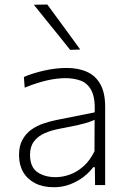

<svg xmlns="http://www.w3.org/2000/svg" viewBox="-20 -798 557 828"><path d="M212.5 9.5Q165.5 9.5 131.8 -7.8Q98 -25 80 -56Q62 -87 62 -129Q62 -168.5 76.8 -195.2Q91.5 -222 115 -238.8Q138.5 -255.5 166.5 -265Q194.5 -274.5 221 -280L388.5 -313.5Q391 -376.5 374 -408.2Q357 -440 327.2 -450.5Q297.5 -461 262 -461Q245 -461 225.8 -458.8Q206.5 -456.5 185 -451.8Q163.5 -447 139 -439.2Q114.5 -431.5 86.5 -420L83 -466Q101 -474 123.2 -481Q145.5 -488 169.8 -493.5Q194 -499 219 -502Q244 -505 267.5 -505Q318 -505 355.5 -488Q393 -471 413.2 -434Q433.5 -397 433.5 -338.5Q433.5 -315.5 433.5 -280Q433.5 -244.5 433.5 -211V-140Q433.5 -108.5 433.5 -74.5Q433.5 -40.5 433.5 0H390L389 -77H382Q365.5 -54.5 339.8 -34.8Q314 -15 281.5 -2.8Q249 9.5 212.5 9.5ZM220 -34Q250.5 -34 282 -45.5Q313.5 -57 341 -81.8Q368.5 -106.5 387.5 -146L388 -281.5Q379 -277 364 -271.8Q349 -266.5 319 -259.5Q289 -252.5 235.5 -242.5Q201 -236 172.5 -223.5Q144 -211 126.8 -188.5Q109.5 -166 109.5 -131Q109.5 -78 140.8 -56Q172 -34 220 -34ZM282.5 -583Q256.5 -616 230.5 -648Q204.5 -680 178.2 -712.5Q152 -745 126 -777.5L184 -778.5Q219 -730.5 254.8 -682.2Q290.5 -634 326 -584.5Z"/></svg>

Font: Commissioner Thin ExtraLight
Style: Regular
Weight: 250
Version: Version 1.000